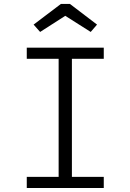

<svg xmlns="http://www.w3.org/2000/svg" viewBox="-20 -944 655 964"><path d="M501 -704.6V-648.7H341V-55.9H501V0H114.4V-55.9H274.4V-648.7H114.4V-704.6ZM331.3 -924.1 467.2 -820.5 435.4 -783.6 307.7 -864.6 181.5 -783.6 148.7 -820.5 285.6 -924.1Z"/></svg>

Font: Fira Code Light
Style: Regular
Weight: 300
Monospace: yes
Designer: Carrois Corporate, Edenspiekermann AG, Nikita Prokopov
Foundry: Carrois Corporate, Edenspiekermann AG, Nikita Prokopov
Version: Version 6.000; ttfautohint (v1.8.2) -l 8 -r 50 -G 200 -x 14 